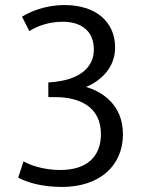

<svg xmlns="http://www.w3.org/2000/svg" viewBox="-20 -725 604 759"><path d="M466 -194C466 -71 375 14 225 14C141 14 82 -6 52 -23L73 -87C97 -73 151 -53 218 -53C325 -53 379 -107 379 -195C379 -305 291 -340 203 -341C200 -341 175 -341 171 -341V-399C189 -400 205 -402 220 -405C287 -416 351 -453 351 -529C351 -609 293 -639 229 -639C169 -639 124 -620 96 -602L67 -659C98 -678 157 -705 235 -705C358 -705 435 -640 435 -537C435 -449 367 -399 315 -379V-383C386 -363 466 -310 466 -194Z"/></svg>

Font: Repo Regular
Style: Regular
Weight: 400
Designer: Stefan Peev
Foundry: Context Ltd
Version: Version 1.502